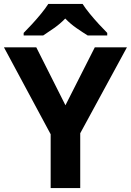

<svg xmlns="http://www.w3.org/2000/svg" viewBox="-20 -954 664 974"><path d="M312 -420 461 -714H624L387 -278V0H237V-273L0 -714H164ZM399 -934Q413 -912 435.5 -884.5Q458 -857 482 -831Q506 -805 524 -787V-774H425Q399 -790 368 -811.5Q337 -833 311 -860Q285 -833 255 -812Q225 -791 199 -774H100V-787Q119 -806 142.5 -831.5Q166 -857 188.5 -884.5Q211 -912 225 -934Z"/></svg>

Font: Noto Sans Gunjala Gondi
Style: Regular
Weight: 400
Designer: Ek Type
Foundry: Ek Type
Version: Version 1.004